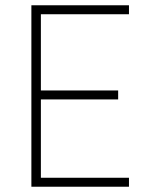

<svg xmlns="http://www.w3.org/2000/svg" viewBox="-20 -708 557 728"><path d="M99 0V-688H469V-654H135V-365H428V-331H135V-34H469V0Z"/></svg>

Font: Saira Semi Condensed Thin
Style: Regular
Weight: 100
Width: 4
Designer: Hector Gatti with collaboration of the Omnibus-Type team
Foundry: Omnibus-Type
Version: Version 1.001; ttfautohint (v1.8)